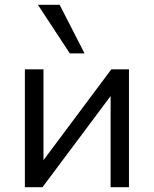

<svg xmlns="http://www.w3.org/2000/svg" viewBox="-20 -775 638 795"><path d="M83 0V-488H160V-85H140L441 -488H514V0H438V-404H458L156 0ZM269 -554 137 -755H227L330 -554Z"/></svg>

Font: Nunito Sans 11pt
Style: Regular
Weight: 400
Version: Version 3.101;gftools[0.9.27]